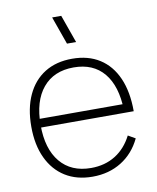

<svg xmlns="http://www.w3.org/2000/svg" viewBox="-87 -832 746 914"><g transform="rotate(-10 286.5 -375.0)"><path d="M287 15Q210.5 15 155.2 -19.5Q100 -54 70 -118Q40 -182 40 -270Q40 -358.5 69.8 -422.5Q99.5 -486.5 154.8 -520.8Q210 -555 287 -555Q364.5 -555 419.5 -520Q474.5 -485 503.8 -418.5Q533 -352 533 -258H488V-272Q485 -388.5 433.2 -450.8Q381.5 -513 287 -513Q191 -513 138 -449.2Q85 -385.5 85 -270Q85 -154.5 138 -90.8Q191 -27 287 -27Q354 -27 404.5 -58.5Q455 -90 485 -149L520 -129Q487 -60 426.5 -22.5Q366 15 287 15ZM507 -258H67V-300H507ZM320 -630H276L228 -765H272Z"/></g></svg>

Font: Manrope Variable Light
Style: Regular
Weight: 200
Designer: Mikhail Sharanda
Foundry: Mikhail Sharanda
Version: Version 4.505